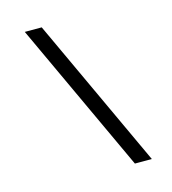

<svg xmlns="http://www.w3.org/2000/svg" viewBox="-125 -871 961 1073"><g transform="rotate(-15 355.5 -334.0)"><path d="M620 101H522L118 -769H216Z"/></g></svg>

Font: DM Sans 10pt Medium
Style: Italic
Weight: 500
Italic angle: -10°
Version: Version 4.004;gftools[0.9.30]